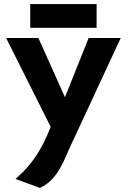

<svg xmlns="http://www.w3.org/2000/svg" viewBox="-20 -678 626 940"><path d="M453 -658H128V-542H453ZM69 186 56 198 175 242C249 209 283 136 316 57L571 -492H414L298 -202L168 -492H10L228 -57C186 53 134 129 69 186Z"/></svg>

Font: Bluebird
Style: SfBdNrw
Weight: 700
Designer: Jasper
Foundry: Cannot Into Space Fonts
Version: Version 0.98